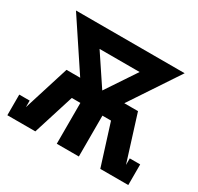

<svg xmlns="http://www.w3.org/2000/svg" viewBox="-120 -672 839 814"><g transform="rotate(30 300.0 -265.0)"><path d="M4 0V-101H55V-69L125 -292H192L34 -530H566L408 -292H475L545 -69V-101H596V0H459L396 -200H354V0H246V-200H204L141 0ZM300 -292 398 -439H202Z"/></g></svg>

Font: Iosevka Slab Extended
Style: Bold
Weight: 700
Width: 7
Monospace: yes
Designer: Belleve Invis
Foundry: Belleve Invis
Version: Version 11.1.0; ttfautohint (v1.8.3)